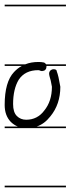

<svg xmlns="http://www.w3.org/2000/svg" viewBox="-20 -562 302 821"><path d="M262 -280H179Q179 -270 174.5 -264.5Q170 -259 163 -259Q161 -258 160 -258Q157 -258 154 -259Q148 -262 144 -262Q87 -262 60 -221Q36 -181 36 -117Q36 -82 52 -66Q68 -50 92 -50Q116 -50 135.5 -60Q155 -70 169 -89Q202 -129 202 -191L197 -217Q194 -228 192 -235Q190 -242 190 -248Q190 -254 194 -259Q201 -266 209 -266Q223 -266 223 -256Q230 -239 238 -191Q238 -116 195 -64Q170 -32 137 -21H262V-14H102H96H89H0V-21H56Q39 -28 26 -41Q0 -68 0 -113Q0 -212 40 -254Q55 -270 73 -280H0V-287H88Q113 -297 144 -297H145Q157 -297 166 -295H168Q174 -292 177 -287H262ZM262 -535H0V-542H262ZM262 239H0V232H262Z"/></svg>

Font: Gruenewald VA 1. Klasse
Style: Regular
Weight: 400
Designer: Peter Wiegel
Foundry: Peter Wiegel, nach dem Schriftentwurf von Dr. H. Gr¸newald
Version: Version 0.007